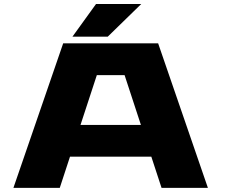

<svg xmlns="http://www.w3.org/2000/svg" viewBox="-20 -910 1090 930"><path d="M331 -732.5 445 -890.5H664L502 -732.5ZM762.5 0 713 -151H319L269.5 0H45L286 -700H746L987 0ZM449 -546 370 -305H662.5L583.5 -546Z"/></svg>

Font: League Mono Extended ExtraBold
Style: Regular
Weight: 800
Width: 9
Designer: Tyler Finck
Foundry: The League of Moveable Type / Tyler Finck
Version: Version 2.210